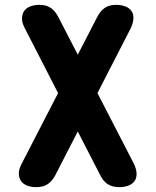

<svg xmlns="http://www.w3.org/2000/svg" viewBox="-20 -760 640 790"><path d="M517 -642 381 -377 530 -88Q542 -63 542 -44.5Q542 -26 533 -14Q524 -2 507.5 4Q491 10 471 10Q442 10 423 -2.5Q404 -15 392 -40L300 -219L208 -40Q195 -15 176.5 -2.5Q158 10 129 10Q109 10 92.5 4Q76 -2 67 -14.5Q58 -27 57.5 -45.5Q57 -64 70 -88L219 -377L83 -642Q70 -666 70.5 -684.5Q71 -703 80 -715.5Q89 -728 105.5 -734Q122 -740 142 -740Q171 -740 189 -727.5Q207 -715 220 -690L300 -535L380 -690Q393 -715 411 -727.5Q429 -740 458 -740Q478 -740 494.5 -734Q511 -728 520 -716Q529 -704 529 -685.5Q529 -667 517 -642Z"/></svg>

Font: Maple Mono ExtraBold
Style: Regular
Weight: 800
Monospace: yes
Designer: subframe7536
Version: Version 7.000